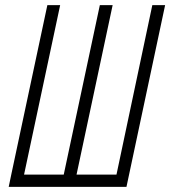

<svg xmlns="http://www.w3.org/2000/svg" viewBox="-20 -730 665 750"><path d="M14 0 24 -48 165 -710H215L74 -48H229L370 -710H420L279 -48H435L575 -710H625L474 0Z"/></svg>

Font: Geist Mono ExtraLight
Style: Italic
Weight: 200
Italic angle: -12°
Monospace: yes
Designer: Basement.studio, Andrés Briganti, Mateo Zaragoza
Foundry: Basement.studio, Vercel, Andrés Briganti, Guido Ferreyra, Mateo Zaragoza
Version: Version 1.500; ttfautohint (v1.8.4.7-5d5b)